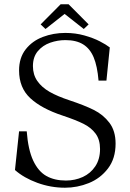

<svg xmlns="http://www.w3.org/2000/svg" viewBox="-20 -865 610 898"><path d="M50 -69.8 69.2 -250.9H105Q111.5 -165 135.2 -114.1Q159 -63.2 196.9 -41.9Q234.8 -20.6 288.2 -20.6Q330.6 -20.6 367.1 -37.2Q403.5 -53.9 425.7 -87.2Q447.9 -120.5 447.9 -168Q447.9 -211.9 427.2 -239.9Q406.5 -268 370.6 -285.9Q334.6 -303.9 273 -324.4Q174.2 -357 121.8 -405.7Q69.2 -454.4 69.2 -535.5Q69.2 -594.8 100.1 -634.2Q131 -673.6 180.4 -692.3Q229.8 -711 285.6 -711Q332.6 -711 374.6 -699.2Q416.6 -687.4 446.5 -671.9Q476.4 -656.5 493.5 -643.2L477.8 -487.9H440.9Q435.2 -556 418.1 -596.8Q401 -637.6 368.8 -657.5Q336.6 -677.4 285.9 -677.4Q249.4 -677.4 214.6 -665.2Q179.9 -653 156.9 -625.8Q134 -598.5 134 -555.8Q134 -515.8 154.6 -486.1Q175.2 -456.5 211.9 -435.5Q248.6 -414.5 304.6 -396Q375.2 -372.6 419.2 -350.6Q463.1 -328.6 491.9 -290.6Q520.6 -252.5 520.6 -193.4Q520.6 -123.6 485.1 -77.1Q449.6 -30.6 395.6 -8.8Q341.5 13 283.9 13Q217.4 13 154.4 -10Q91.5 -33 50 -69.8ZM394.5 -750.9 371.8 -729.4 282.2 -799.9 192.8 -729.4 170 -750.9 263.5 -844.9H301Z"/></svg>

Font: Didactic
Style: Regular
Weight: 400
Designer: Tyler Finck
Foundry: Etcetera Type Co
Version: Version 3.007;FEAKit 1.0